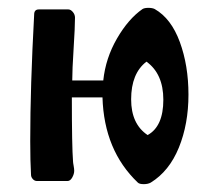

<svg xmlns="http://www.w3.org/2000/svg" viewBox="-20 -461 546 489"><path d="M169 -26Q169 -18 164 -9Q159 0 152 0H74Q68 0 63.5 -5Q59 -10 59 -16Q57 -50 57 -102Q57 -240 67 -424Q67 -437 79 -437H154Q160 -437 165.5 -430.5Q171 -424 171 -416Q171 -392 167.5 -337.5Q164 -283 164 -256H243Q249 -313 278 -363Q307 -413 343 -438Q348 -441 358 -441Q368 -441 374 -438Q416 -414 438 -354Q460 -294 460 -220Q460 -145 435.5 -85Q411 -25 364 4Q357 8 346 8Q335 8 331 4Q245 -78 241 -213H163Q163 -88 166 -50Q166 -47 167.5 -39Q169 -31 169 -26ZM353 -304Q314 -274 314 -208Q314 -145 356 -117Q396 -139 396 -207Q396 -273 353 -304Z"/></svg>

Font: Triodion Unicode
Style: Normal
Weight: 400
Version: Version 1.1